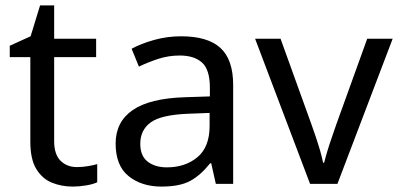

<svg xmlns="http://www.w3.org/2000/svg" viewBox="-20 -679 1470 709"><path d="M264 -62Q284 -62 305 -65.5Q326 -69 339 -73V-6Q325 1 299 5.5Q273 10 249 10Q207 10 171.5 -4.5Q136 -19 114 -55Q92 -91 92 -156V-468H16V-510L93 -545L128 -659H180V-536H335V-468H180V-158Q180 -109 203.5 -85.5Q227 -62 264 -62Z M649 -545Q747 -545 794 -502Q841 -459 841 -365V0H777L760 -76H756Q721 -32 682.5 -11Q644 10 576 10Q503 10 455 -28.5Q407 -67 407 -149Q407 -229 470 -272.5Q533 -316 664 -320L755 -323V-355Q755 -422 726 -448Q697 -474 644 -474Q602 -474 564 -461.5Q526 -449 493 -433L466 -499Q501 -518 549 -531.5Q597 -545 649 -545ZM675 -259Q575 -255 536.5 -227Q498 -199 498 -148Q498 -103 525.5 -82Q553 -61 596 -61Q664 -61 709 -98.5Q754 -136 754 -214V-262Z M1125 0 922 -536H1016L1130 -220Q1138 -198 1147 -171Q1156 -144 1163 -119.5Q1170 -95 1173 -78H1177Q1181 -95 1188.5 -120Q1196 -145 1205.5 -172Q1215 -199 1222 -220L1336 -536H1430L1226 0Z"/></svg>

Font: Noto Sans Nag Mundari
Style: Regular
Weight: 400
Designer: Muthu Nedumaran
Version: Version 1.000; ttfautohint (v1.8.4.7-5d5b)